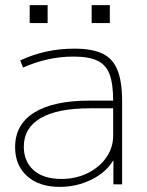

<svg xmlns="http://www.w3.org/2000/svg" viewBox="-20 -720 573 750"><path d="M213 10Q133 10 86 -32Q39 -74 39 -145Q39 -234 114 -280.5Q189 -327 330 -327H422Q422 -393 408 -430Q394 -467 360.5 -483Q327 -499 267 -499Q216 -499 166.5 -488Q117 -477 70 -456L59 -484Q108 -507 161 -518.5Q214 -530 270 -530Q340 -530 380.5 -510.5Q421 -491 439 -446Q457 -401 457 -325V0H423V-93H422Q395 -47 337.5 -18.5Q280 10 213 10ZM220 -21Q276 -21 322 -43.5Q368 -66 395 -104.5Q422 -143 422 -190V-297H332Q204 -297 138.5 -258.5Q73 -220 73 -147Q73 -89 111.5 -55Q150 -21 220 -21ZM338 -630V-700H409V-630ZM96 -630V-700H166V-630Z"/></svg>

Font: M PLUS 1 Thin ExtraLight
Style: Regular
Weight: 250
Version: Version 1.001